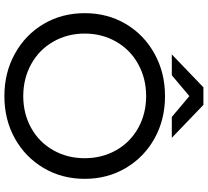

<svg xmlns="http://www.w3.org/2000/svg" viewBox="-56 -875 947 875"><g transform="rotate(90 417.5 -437.5)"><path d="M40 -350Q40 -454 89 -537Q138 -620 224.5 -668Q311 -716 418 -716Q525 -716 610.5 -668.5Q696 -621 745.5 -537.5Q795 -454 795 -350Q795 -246 745.5 -162.5Q696 -79 610.5 -31.5Q525 16 418 16Q311 16 224.5 -32Q138 -80 89 -163Q40 -246 40 -350ZM701 -350Q701 -429 664.5 -493.5Q628 -558 563 -594Q498 -630 418 -630Q338 -630 272.5 -594Q207 -558 170 -493.5Q133 -429 133 -350Q133 -271 170 -206.5Q207 -142 272.5 -106Q338 -70 418 -70Q498 -70 563 -106Q628 -142 664.5 -206.5Q701 -271 701 -350ZM513 -747 418 -827 323 -747H228L378 -891H458L608 -747Z"/></g></svg>

Font: AtCorfu Sans
Style: AtCorfu Sans Regular
Weight: 400
Designer: Kostas Teopoulos
Foundry: Kostas Teopoulos
Version: Version 1.00 July 8, 2025, initial release